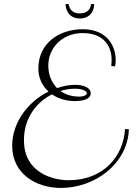

<svg xmlns="http://www.w3.org/2000/svg" viewBox="-20 -850 675 946"><path d="M169 -512C169 -466 188 -427 219 -399C120 -350 40 -248 40 -132C40 3 153 76 281 76C447 76 609 -43 615 -213L596 -214C588 -78 488 38 318 38C240 38 98 1 98 -159C98 -269 160 -347 236 -385C267 -364 306 -352 348 -352C372 -352 427 -355 427 -391C427 -417 394 -432 350 -432C320 -432 290 -426 261 -416C234 -444 218 -482 218 -527C218 -616 289 -687 387 -687C499 -687 530 -614 530 -555C530 -538 528 -525 528 -525L547 -523C547 -524 550 -536 550 -554C550 -621 510 -706 387 -706C276 -706 169 -641 169 -512ZM350 -413C386 -413 408 -401 408 -391C408 -382 394 -374 370 -374C334 -374 302 -384 278 -402C302 -409 326 -413 350 -413ZM429 -830C427 -816 420 -784 373 -784C328 -784 321 -816 318 -830H303C303 -807 316 -759 373 -759C428 -759 444 -801 444 -830Z"/></svg>

Font: Clicker Script
Style: Regular
Weight: 400
Designer: Astigmatic (AOETI)
Foundry: Astigmatic (AOETI)
Version: Version 1.000